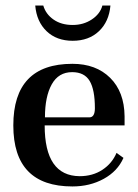

<svg xmlns="http://www.w3.org/2000/svg" viewBox="-20 -662 497 692"><path d="M241 10Q28 10 28 -210Q28 -432 241 -432Q326 -432 377 -381.5Q428 -331 429 -243V-210H141Q141 -28 267 -27Q314 -27 349 -50Q384 -73 400 -111L425 -93Q404 -45 354 -17.5Q304 10 241 10ZM142 -239H302Q322 -239 322 -272Q322 -339 303 -370.5Q284 -402 240 -402Q191 -402 166.5 -358Q142 -314 142 -239ZM107 -642H136Q145 -611 173 -591.5Q201 -572 242 -572Q281 -572 311 -592Q341 -612 349 -642H378Q373 -584 336.5 -549.5Q300 -515 242 -515Q184 -515 148 -549.5Q112 -584 107 -642Z"/></svg>

Font: UnnaMedium
Style: Regular
Weight: 500
Designer: Jorge de Buen Unna
Foundry: Omnibus-Type
Version: Version 2.008;hotconv 1.0.109;makeotfexe 2.5.65596